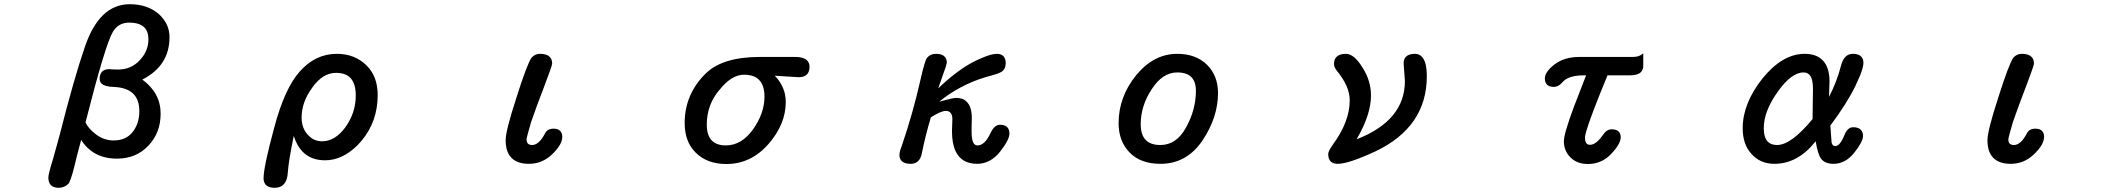

<svg xmlns="http://www.w3.org/2000/svg" viewBox="-20 -747 10040 907"><path d="M638.2 -221.7Q638.2 -275.4 609.9 -303.7Q579.1 -334.5 514.6 -336.4Q474.6 -337.9 459.5 -352.5Q450.7 -361.8 450.7 -375Q450.7 -397 462.4 -408.7Q474.1 -420.4 497.1 -420.4H497.6L506.3 -419.4L538.1 -418.5Q599.1 -418.5 640.1 -462.2Q681.2 -505.9 681.2 -561.5Q681.2 -598.1 661.6 -617.7Q639.2 -640.1 589.8 -640.1Q539.1 -640.1 513.2 -596.7Q477.5 -537.1 383.8 -168.5Q397.9 -138.7 435.1 -110.8Q472.7 -83.5 516.6 -83.5Q574.7 -83.5 606 -122.6Q638.2 -163.1 638.2 -221.7ZM532.2 2.4Q420.4 2.4 363.3 -85.9L343.3 -10.3Q320.3 89.8 307.1 115.2Q304.2 120.6 301.3 123Q282.2 140.1 257.8 140.1Q224.6 140.1 213.9 118.2Q208.5 107.4 208.5 90.8Q208.5 74.2 231 2.4L261.2 -106.9Q330.6 -380.4 380.9 -525.4Q449.2 -727.1 592.8 -727.1Q675.8 -727.1 729 -681.6Q731.9 -679.2 736.3 -674.8Q780.8 -630.4 780.8 -571.3Q780.8 -436.5 652.3 -371.1Q738.8 -308.1 738.8 -210Q738.8 -120.1 681.6 -59.6Q623.5 2.4 532.2 2.4Z M1660.6 -295.9Q1660.6 -353.5 1634.3 -379.9Q1611.3 -402.8 1567.4 -402.8Q1504.9 -402.8 1455.6 -334V-333.5Q1404.8 -265.6 1404.8 -191.4Q1404.8 -143.6 1432.6 -111.8Q1436.5 -107.4 1439.5 -105Q1464.4 -79.6 1502 -79.6Q1563.5 -79.6 1612.8 -147.5Q1660.6 -215.3 1660.6 -295.9ZM1225.1 94.7Q1225.1 41.5 1274.9 -142.1Q1324.2 -329.6 1396.5 -409.7Q1470.2 -492.7 1571.3 -492.7Q1656.7 -492.7 1712.4 -437Q1764.2 -385.3 1764.2 -297.9Q1764.2 -172.9 1687.5 -81.5Q1679.7 -72.3 1669.4 -61.5Q1597.2 10.3 1515.6 10.3Q1450.2 10.3 1410.6 -29.3Q1382.3 -57.6 1367.7 -105Q1343.8 9.3 1339.4 69.8Q1335.9 123.5 1301.3 136.2Q1290.5 140.1 1277.3 140.1Q1231.4 140.1 1225.6 104Q1225.1 99.6 1225.1 94.7Z M2368.7 -85Q2368.7 -129.9 2419.9 -286.6Q2445.3 -367.2 2462.9 -413.3Q2480.5 -459.5 2490.7 -474.1L2494.6 -478Q2509.3 -492.7 2531.2 -492.7Q2562.5 -492.7 2576.7 -478.5Q2588.4 -466.8 2588.4 -446.3Q2588.4 -437.5 2548.8 -333Q2515.6 -248 2488.3 -168.5Q2467.8 -97.7 2467.3 -88.9Q2467.3 -75.2 2473.9 -68.6Q2480.5 -62 2494.1 -62Q2525.9 -62 2554.7 -116.7Q2565.9 -139.2 2594.7 -139.2Q2615.7 -139.2 2626 -128.9Q2636.2 -118.7 2636.2 -100.6Q2636.2 -64 2588.9 -18.6Q2542 26.9 2478.5 26.9Q2424.3 26.9 2396.5 -1Q2368.7 -28.8 2368.7 -85Z M3591.3 -290Q3591.3 -344.7 3565.4 -370.1Q3542 -394 3494.6 -394Q3435.1 -394 3378.4 -321.8H3377.9Q3318.8 -251 3318.8 -159.2Q3318.8 -106.9 3343.3 -82.5Q3365.7 -60.1 3409.2 -60.1Q3482.4 -60.1 3536.6 -134.8Q3591.3 -211.9 3591.3 -290ZM3214.4 -166Q3214.4 -303.2 3315.4 -401.4Q3394.5 -477.1 3565.4 -478H3736.3Q3790 -478 3801.3 -448.2Q3804.2 -440.9 3804.2 -431.6Q3804.2 -395 3774.9 -385.3Q3765.6 -382.3 3752.9 -382.3L3640.1 -389.2Q3691.9 -335.4 3691.9 -265.6Q3691.9 -160.2 3610.4 -66.9Q3527.8 27.8 3411.1 27.8Q3319.8 27.8 3265.6 -26.9Q3214.4 -77.6 3214.4 -166Z M4239.3 13.7Q4229 2.9 4229 -14.6Q4229 -31.2 4239.3 -55.7Q4293.5 -215.3 4327.6 -367.2Q4348.6 -460.9 4359.4 -474.1Q4374.5 -492.7 4402.3 -492.7Q4429.7 -492.7 4441.9 -480Q4452.6 -469.7 4452.6 -451.2V-450.7L4448.2 -432.6L4412.1 -329.6Q4494.6 -408.7 4569.8 -450.2Q4593.3 -462.9 4617.2 -472.7Q4663.6 -492.7 4688.5 -492.7Q4709 -492.7 4720 -481.7Q4731 -470.7 4731 -448.2Q4731 -420.9 4710.9 -407.7Q4704.6 -403.3 4687.3 -397.5Q4669.9 -391.6 4638.2 -383.3Q4515.1 -346.7 4416.5 -266.6Q4481.4 -284.7 4496.1 -284.7Q4496.6 -284.7 4497.1 -284.7Q4528.8 -284.7 4546.9 -266.1Q4570.8 -242.7 4570.8 -188.5L4569.8 -149.4V-121.1Q4569.8 -79.6 4583 -65.9Q4589.4 -60.1 4598.6 -60.1Q4632.3 -60.1 4660.2 -120.6Q4672.4 -146.5 4689.9 -154.8Q4696.8 -157.7 4704.1 -157.7Q4726.6 -157.7 4737.8 -146.5Q4748.5 -135.7 4748.5 -116.2Q4748.5 -86.9 4704.6 -30.8Q4658.7 26.9 4595.7 26.9Q4522 26.9 4493.7 -33.7Q4477.1 -70.3 4477.1 -127.9L4479 -183.6Q4479 -206.1 4469.2 -215.3Q4461.9 -223.1 4447.3 -223.1Q4425.8 -223.1 4377.4 -192.9Q4350.6 -103 4334.5 -21.5Q4327.1 14.2 4302.2 23.4Q4293 26.9 4282.2 26.9Q4252.9 26.9 4239.3 13.7Z M5629.4 -317.4Q5629.4 -361.3 5607.7 -383.1Q5585.9 -404.8 5541 -404.8Q5471.7 -404.8 5420.4 -325.2Q5368.7 -246.6 5368.7 -160.2Q5368.7 -109.4 5393.1 -85Q5416 -62 5461.9 -62Q5537.6 -62 5583 -145Q5629.4 -229 5629.4 -317.4ZM5264.2 -165Q5264.2 -289.1 5346.7 -391.1Q5430.2 -492.7 5541 -492.7Q5628.9 -492.7 5681.6 -441.4Q5733.9 -389.2 5733.9 -307.6Q5733.9 -193.8 5661.6 -85Q5586.9 26.9 5461.9 26.9Q5366.7 26.9 5314.5 -28.3Q5264.2 -82 5264.2 -165Z M6388.7 -88.9Q6616.7 -177.7 6616.7 -364.3L6611.8 -431.2L6610.8 -448.2Q6610.8 -476.6 6633.3 -486.8Q6645.5 -492.7 6664.3 -492.7Q6683.1 -492.7 6695.8 -480Q6708.5 -467.3 6714.4 -444.1Q6720.2 -420.9 6720.2 -386.7Q6720.2 -147.9 6478 -32.2Q6350.6 26.9 6299.8 26.9Q6269.5 26.9 6259.3 5.9Q6254.4 -3.9 6254.4 -18.6Q6254.4 -33.2 6274.9 -61.5V-62Q6356 -170.9 6356 -273.4Q6356 -338.9 6295.4 -412.6Q6281.7 -429.7 6281.7 -445.3Q6281.7 -466.3 6293.9 -478.5Q6308.1 -492.7 6337.9 -492.7Q6377 -492.7 6416.5 -427.7Q6456.5 -365.7 6456.5 -295.9Q6456.5 -208.5 6393.6 -98.1Q6391.1 -93.3 6388.7 -88.9Z M7367.7 -80.1Q7367.7 -115.2 7415 -242.2L7472.7 -391.1H7458Q7387.2 -390.1 7360.4 -357.9Q7341.8 -336.4 7320.3 -336.4Q7292 -336.4 7282.2 -355.5Q7277.8 -363.8 7277.8 -376Q7277.8 -407.7 7323.7 -442.9Q7370.1 -478 7440.4 -478H7692.4Q7719.7 -478 7733.9 -488.8L7742.7 -495.1V-436.5Q7742.7 -417.5 7731.4 -406.2Q7716.3 -391.1 7681.6 -391.1H7573.7Q7491.2 -190.9 7472.7 -124.5Q7467.3 -105 7467.3 -97.7Q7467.3 -76.7 7475.6 -68.4Q7481 -63 7491.2 -63Q7519.5 -63 7552.2 -109.4Q7569.3 -136.2 7593.8 -136.2Q7615.7 -136.2 7626.5 -125.5Q7636.2 -115.7 7636.2 -98.6Q7636.2 -67.4 7590.8 -19.5Q7545.4 27.8 7481.4 27.8Q7430.2 27.8 7399.4 -2.9Q7367.7 -33.7 7367.7 -80.1Z M8500 -404.8Q8442.4 -404.8 8377.2 -312.7Q8312 -220.7 8312 -141.6Q8312 -96.7 8331.5 -77.1Q8346.7 -62 8375 -62Q8441.4 -62 8542.5 -184.6L8544.4 -329.1Q8544.4 -377 8526.9 -394.5Q8516.6 -404.8 8500 -404.8ZM8557.1 -79.6Q8473.1 26.9 8362.3 26.9Q8294.4 26.9 8252.9 -21Q8212.4 -65.4 8212.4 -141.6Q8212.4 -257.8 8305.2 -375.5Q8399.9 -492.7 8504.9 -492.7Q8560.1 -492.7 8589.4 -462.9Q8622.6 -430.2 8622.6 -361.3Q8620.6 -306.6 8620.1 -289.1Q8657.2 -360.4 8677.2 -438Q8684.1 -464.8 8698 -478.8Q8711.9 -492.7 8733.4 -492.7Q8759.3 -492.7 8772 -480Q8782.7 -469.2 8782.7 -450.2Q8782.7 -429.2 8765.6 -387.2Q8756.8 -366.2 8744.1 -339.4Q8704.1 -257.8 8626.5 -153.8L8632.3 -74.2Q8634.3 -65.4 8638.4 -61.3Q8642.6 -57.1 8649.4 -57.1Q8659.2 -57.1 8668.5 -66.4Q8680.7 -79.1 8692.4 -107.4Q8707 -146 8734.4 -146Q8758.3 -146 8770 -134.3Q8780.8 -123.5 8780.8 -104.5Q8780.8 -78.1 8739.7 -25.9Q8697.8 26.9 8641.6 26.9Q8600.6 26.9 8582.5 2.4Q8567.4 -17.6 8557.1 -79.6Z M9368.7 -85Q9368.7 -129.9 9419.9 -286.6Q9445.3 -367.2 9462.9 -413.3Q9480.5 -459.5 9490.7 -474.1L9494.6 -478Q9509.3 -492.7 9531.2 -492.7Q9562.5 -492.7 9576.7 -478.5Q9588.4 -466.8 9588.4 -446.3Q9588.4 -437.5 9548.8 -333Q9515.6 -248 9488.3 -168.5Q9467.8 -97.7 9467.3 -88.9Q9467.3 -75.2 9473.9 -68.6Q9480.5 -62 9494.1 -62Q9525.9 -62 9554.7 -116.7Q9565.9 -139.2 9594.7 -139.2Q9615.7 -139.2 9626 -128.9Q9636.2 -118.7 9636.2 -100.6Q9636.2 -64 9588.9 -18.6Q9542 26.9 9478.5 26.9Q9424.3 26.9 9396.5 -1Q9368.7 -28.8 9368.7 -85Z"/></svg>

Font: YuPearl-Medium
Style: Medium
Weight: 500
Designer: Max Yao
Foundry: Max-Everyday
Version: Version 1.011; ttfautohint (v1.8.3)